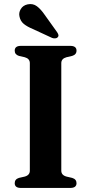

<svg xmlns="http://www.w3.org/2000/svg" viewBox="-20 -926 449 946"><path d="M282 -85Q282 -63 307.5 -56L335.5 -49.5Q357 -43 357 -23.5Q357 0 326 0H83Q52.5 0 52.5 -23.5Q52.5 -43 73.5 -49.5L102 -56Q127 -63 127 -85V-615Q127 -637 102 -644L73.5 -650.5Q52.5 -657 52.5 -676.5Q52.5 -700 83 -700H326Q357 -700 357 -676.5Q357 -657 335.5 -650.5L307.5 -644Q282 -637 282 -615ZM200.5 -852.5 261 -768Q265.5 -761.5 267.5 -755Q269.5 -748.5 264.5 -742.5Q260 -737.5 252 -737Q244 -736.5 237 -739L142 -783Q114 -794.5 97.2 -808.2Q80.5 -822 76 -844.5Q71.5 -863 82.2 -881.2Q93 -899.5 116 -904.5Q142 -910 161.8 -895.2Q181.5 -880.5 200.5 -852.5Z"/></svg>

Font: Fraunces 9pt S000 SemiBold
Style: Regular
Weight: 600
Version: Version 1.000; ttfautohint (v1.8.3)